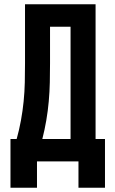

<svg xmlns="http://www.w3.org/2000/svg" viewBox="-20 -755 540 898"><path d="M153 123H29V-105H58Q70 -148 78 -192Q86 -236 90.5 -280.5Q95 -325 96 -370Q97 -415 97 -459V-735H427V-105H471V123H347V0H153ZM310 -105V-630H214V-459Q214 -415 213 -370Q212 -325 208 -280.5Q204 -236 196.5 -192Q189 -148 178 -105Z"/></svg>

Font: Iosevka SS04 Extrabold
Style: Regular
Weight: 800
Monospace: yes
Designer: Belleve Invis
Foundry: Belleve Invis
Version: Version 19.0.0; ttfautohint (v1.8.4)